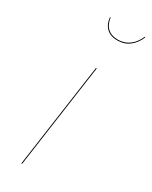

<svg xmlns="http://www.w3.org/2000/svg" viewBox="-194 -783 655 828"><g transform="rotate(30 133.0 -369.5)"><path d="M79 0H75L148 -517H152ZM91 -737 94 -738Q98 -705 117 -687.5Q136 -670 168 -670Q200 -670 224.5 -688Q249 -706 263 -739L266 -737Q253 -705 228 -685.5Q203 -666 168 -666Q132 -666 112.5 -686Q93 -706 91 -737Z"/></g></svg>

Font: Fira Sans Condensed Four
Style: Italic
Weight: 100
Width: 3
Italic angle: -8°
Designer: bBox Type GmbH & Carrois Corporate GbR & Edenspiekermann AG
Foundry: bBox Type GmbH & Carrois Corporate GbR & Edenspiekermann AG
Version: Version 4.301